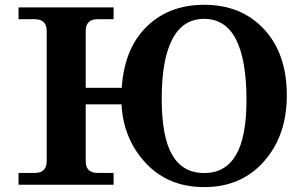

<svg xmlns="http://www.w3.org/2000/svg" viewBox="-20 -763 1241 793"><path d="M524.9 -332H300.3V-400.4H524.9ZM449.2 0H56.6V-48.8H124Q172.9 -48.8 172.9 -97.7V-634.8Q172.9 -683.6 124 -683.6H56.6V-732.4H449.2V-683.6H382.8Q334 -683.6 334 -634.8V-97.7Q334 -48.8 382.8 -48.8H449.2ZM823.7 9.8Q669.4 9.8 575.4 -96.7Q481.4 -203.1 481.4 -355.5Q481.4 -541.5 575.4 -642.3Q669.4 -743.2 823.7 -743.2Q976.6 -743.2 1070.6 -642.3Q1164.6 -541.5 1164.6 -369.1Q1164.6 -203.1 1070.6 -96.7Q976.6 9.8 823.7 9.8ZM823.2 -48.3Q910.6 -48.3 954.3 -122.3Q998 -196.3 998 -349.1Q998 -517.1 954.3 -601.1Q910.6 -685.1 823.2 -685.1Q735.4 -685.1 691.7 -601.1Q647.9 -517.1 647.9 -356.4Q647.9 -196.3 691.7 -122.3Q735.4 -48.3 823.2 -48.3Z"/></svg>

Font: Munson
Style: Bold
Weight: 700
Designer: Paul James MIller
Foundry: High-Logic / Made with FontCreator
Version: Version 2.10;May 5, 2019;FontCreator 11.5.0.2430 64-bit